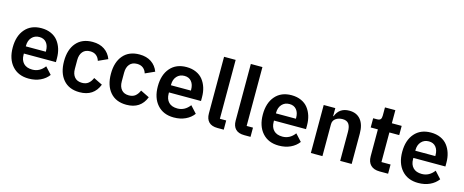

<svg xmlns="http://www.w3.org/2000/svg" viewBox="-40 -1372 4872 2016"><g transform="rotate(15 2396.0 -364.0)"><path d="M285.2 12.2Q170.9 12.2 105.5 -61.8Q40 -135.7 40 -261.2Q40 -386.7 104 -460.4Q168 -534.2 280.8 -534.2Q339.8 -534.2 386 -513.4Q432.1 -492.7 460.4 -456.3Q488.8 -419.9 503.4 -373Q518.1 -326.2 518.1 -271V-229H169.9V-215.8Q169.9 -157.2 202.6 -123Q235.4 -88.9 297.9 -88.9Q377.9 -88.9 431.2 -160.2L500 -85Q466.8 -39.6 411.4 -13.7Q356 12.2 285.2 12.2ZM169.9 -307.1H387.2V-316.9Q387.2 -372.6 359.9 -405.8Q332.5 -439 283.2 -439Q232.4 -439 201.2 -404.5Q169.9 -370.1 169.9 -314.9Z M837.4 12.2Q723.1 12.2 660.4 -61Q597.7 -134.3 597.7 -261.2Q597.7 -388.2 660.4 -461.2Q723.1 -534.2 837.4 -534.2Q913.6 -534.2 965.8 -499.3Q1018.1 -464.4 1041.5 -401.9L939.5 -356Q929.2 -391.1 903.3 -411.6Q877.4 -432.1 837.4 -432.1Q784.7 -432.1 756.6 -398.7Q728.5 -365.2 728.5 -308.1V-212.9Q728.5 -155.8 756.6 -122.8Q784.7 -89.8 837.4 -89.8Q880.4 -89.8 906.7 -111.3Q933.1 -132.8 949.7 -171.9L1045.4 -125Q992.2 12.2 837.4 12.2Z M1347.2 12.2Q1232.9 12.2 1170.2 -61Q1107.4 -134.3 1107.4 -261.2Q1107.4 -388.2 1170.2 -461.2Q1232.9 -534.2 1347.2 -534.2Q1423.3 -534.2 1475.6 -499.3Q1527.8 -464.4 1551.3 -401.9L1449.2 -356Q1439 -391.1 1413.1 -411.6Q1387.2 -432.1 1347.2 -432.1Q1294.4 -432.1 1266.4 -398.7Q1238.3 -365.2 1238.3 -308.1V-212.9Q1238.3 -155.8 1266.4 -122.8Q1294.4 -89.8 1347.2 -89.8Q1390.1 -89.8 1416.5 -111.3Q1442.9 -132.8 1459.5 -171.9L1555.2 -125Q1502 12.2 1347.2 12.2Z M1862.3 12.2Q1748 12.2 1682.6 -61.8Q1617.2 -135.7 1617.2 -261.2Q1617.2 -386.7 1681.2 -460.4Q1745.1 -534.2 1857.9 -534.2Q1917 -534.2 1963.1 -513.4Q2009.3 -492.7 2037.6 -456.3Q2065.9 -419.9 2080.6 -373Q2095.2 -326.2 2095.2 -271V-229H1747.1V-215.8Q1747.1 -157.2 1779.8 -123Q1812.5 -88.9 1875 -88.9Q1955.1 -88.9 2008.3 -160.2L2077.1 -85Q2043.9 -39.6 1988.5 -13.7Q1933.1 12.2 1862.3 12.2ZM1747.1 -307.1H1964.4V-316.9Q1964.4 -372.6 1937 -405.8Q1909.7 -439 1860.4 -439Q1809.6 -439 1778.3 -404.5Q1747.1 -370.1 1747.1 -314.9Z M2335.9 0Q2272.5 0 2240.7 -32.2Q2209 -64.5 2209 -124V-740.2H2335V-100.1H2403.8V0Z M2627 0Q2563.5 0 2531.7 -32.2Q2500 -64.5 2500 -124V-740.2H2626V-100.1H2694.8V0Z M3003.9 12.2Q2889.6 12.2 2824.2 -61.8Q2758.8 -135.7 2758.8 -261.2Q2758.8 -386.7 2822.8 -460.4Q2886.7 -534.2 2999.5 -534.2Q3058.6 -534.2 3104.7 -513.4Q3150.9 -492.7 3179.2 -456.3Q3207.5 -419.9 3222.2 -373Q3236.8 -326.2 3236.8 -271V-229H2888.7V-215.8Q2888.7 -157.2 2921.4 -123Q2954.1 -88.9 3016.6 -88.9Q3096.7 -88.9 3149.9 -160.2L3218.8 -85Q3185.5 -39.6 3130.1 -13.7Q3074.7 12.2 3003.9 12.2ZM2888.7 -307.1H3106V-316.9Q3106 -372.6 3078.6 -405.8Q3051.3 -439 3002 -439Q2951.2 -439 2919.9 -404.5Q2888.7 -370.1 2888.7 -314.9Z M3350.6 0V-522H3476.6V-435.1H3481.4Q3518.6 -534.2 3627.4 -534.2Q3707.5 -534.2 3751 -480.7Q3794.4 -427.2 3794.4 -330.1V0H3669.4V-316.9Q3669.4 -374 3648.4 -402.1Q3627.4 -430.2 3581.5 -430.2Q3538.1 -430.2 3507.3 -408.4Q3476.6 -386.7 3476.6 -346.2V0Z M4098.1 0Q4034.2 0 4000.2 -33.7Q3966.3 -67.4 3966.3 -129.9V-421.9H3888.2V-522H3929.2Q3957 -522 3967.8 -534.4Q3978.5 -546.9 3978.5 -575.2V-664.1H4091.3V-522H4198.2V-421.9H4091.3V-100.1H4190.4V0Z M4519 12.2Q4404.8 12.2 4339.4 -61.8Q4273.9 -135.7 4273.9 -261.2Q4273.9 -386.7 4337.9 -460.4Q4401.9 -534.2 4514.6 -534.2Q4573.7 -534.2 4619.9 -513.4Q4666 -492.7 4694.3 -456.3Q4722.7 -419.9 4737.3 -373Q4752 -326.2 4752 -271V-229H4403.8V-215.8Q4403.8 -157.2 4436.5 -123Q4469.2 -88.9 4531.7 -88.9Q4611.8 -88.9 4665 -160.2L4733.9 -85Q4700.7 -39.6 4645.3 -13.7Q4589.8 12.2 4519 12.2ZM4403.8 -307.1H4621.1V-316.9Q4621.1 -372.6 4593.8 -405.8Q4566.4 -439 4517.1 -439Q4466.3 -439 4435.1 -404.5Q4403.8 -370.1 4403.8 -314.9Z"/></g></svg>

Font: Anuphan SemiBold
Style: Bold
Weight: 600
Designer: Mike Abbink, Paul van der Laan, Pieter van Rosmalen, Mint Tantisuwanna
Foundry: Bold Monday; Cadson Demak
Version: Version 3.002;hotconv 1.0.109;makeotfexe 2.5.65596